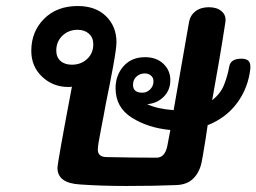

<svg xmlns="http://www.w3.org/2000/svg" viewBox="-20 -615 852 638"><path d="M812 -388Q805 -323 768 -273Q731 -223 670 -199L663 -152Q652 -84 650 -76Q643 -42 622 -21.5Q601 -1 565 0Q496 3 400 3Q317 3 247 -2Q171 -6 171 -57Q171 -74 219 -327Q215 -326 207 -326Q156 -326 120 -360Q84 -394 84 -446Q84 -510 126.5 -552.5Q169 -595 238 -595Q298 -595 332.5 -561Q367 -527 367 -475Q367 -454 355.5 -392Q344 -330 331 -267Q327 -243 316 -187.5Q305 -132 305 -118Q305 -93 335 -93Q433 -91 500 -91Q528 -91 536 -130L546 -183Q472 -190 418 -224Q364 -258 364 -322Q364 -365 390.5 -395Q417 -425 462 -425Q500 -425 523 -403Q546 -381 546 -349Q546 -315 523.5 -293Q501 -271 469 -269Q502 -253 557 -249L561 -272L608 -541Q612 -564 629.5 -577.5Q647 -591 674 -591Q701 -591 716.5 -577.5Q732 -564 729 -542Q712 -430 685 -282Q713 -304 724.5 -333Q736 -362 742 -395Q747 -420 782 -420Q798 -420 805.5 -413Q813 -406 812 -388ZM290 -468Q290 -490 275.5 -503Q261 -516 238 -516Q208 -516 187.5 -496.5Q167 -477 167 -447Q167 -425 181 -412.5Q195 -400 219 -400Q249 -400 269.5 -419Q290 -438 290 -468ZM422 -333Q422 -307 453 -307Q468 -307 479 -318Q490 -329 490 -345Q490 -357 481.5 -364Q473 -371 461 -371Q445 -371 433.5 -360.5Q422 -350 422 -333Z"/></svg>

Font: Mali SemiBold
Style: Italic
Weight: 600
Italic angle: -10°
Version: Version 1.000; ttfautohint (v1.6)